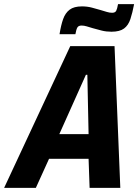

<svg xmlns="http://www.w3.org/2000/svg" viewBox="-62 -912 671 932"><path d="M-42 0 279 -688H494L522 0H373L368 -141H176L112 0ZM226 -261H368L362 -549H355ZM227 -746Q234 -790 244.5 -819.5Q255 -849 276 -865Q297 -881 336 -881Q361 -881 384 -875Q407 -869 427 -863Q444 -858 457 -854Q470 -850 482 -850Q497 -850 502 -859.5Q507 -869 511 -892H589Q581 -850 571 -819.5Q561 -789 540 -773.5Q519 -758 479 -758Q454 -758 432 -763.5Q410 -769 389 -775Q372 -780 359 -784Q346 -788 334 -788Q319 -788 313.5 -778.5Q308 -769 304 -746Z"/></svg>

Font: Saira SemiCondensed
Style: Bold Italic
Weight: 700
Width: 4
Italic angle: -12°
Designer: Hector Gatti with collaboration of the Omnibus-Type team
Foundry: Omnibus-Type
Version: Version 1.101